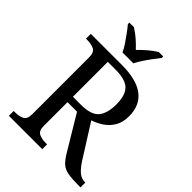

<svg xmlns="http://www.w3.org/2000/svg" viewBox="-260 -1057 1183 1183"><g transform="rotate(45 331.0 -465.5)"><path d="M38 0V-42H51Q84 -42 108.5 -53.5Q133 -65 133 -109V-604Q133 -648 108.5 -660Q84 -672 51 -672H38V-714H307Q564 -714 564 -521Q564 -468 542 -431.5Q520 -395 486.5 -373Q453 -351 417 -339L554 -122Q580 -82 604 -62Q628 -42 659 -42H662V0H648Q586 0 551.5 -6.5Q517 -13 496 -32.5Q475 -52 452 -90L317 -315H234V-109Q234 -65 258.5 -53.5Q283 -42 316 -42H329V0ZM304 -362Q392 -362 424.5 -401Q457 -440 457 -518Q457 -598 422 -632Q387 -666 302 -666H234V-362ZM257 -771Q247 -794 229 -820.5Q211 -847 192 -873Q173 -899 157 -918V-931H196Q225 -914 253.5 -889Q282 -864 304 -840Q327 -864 356 -889Q385 -914 413 -931H452V-918Q437 -899 417.5 -873Q398 -847 380.5 -820.5Q363 -794 352 -771Z"/></g></svg>

Font: Noto Serif Dogra
Style: Regular
Weight: 400
Designer: Ek Type
Foundry: Ek Type
Version: Version 1.005